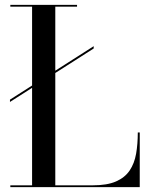

<svg xmlns="http://www.w3.org/2000/svg" viewBox="-20 -770 619 790"><path d="M21 -350.5V-360L365.5 -580V-570.5ZM22.5 0V-7.5H112V-742.5H22.5V-750H297V-742.5H207.5V-7.5H362Q421 -7.5 457.5 -23.5Q494 -39.5 513.5 -68.5Q533 -97.5 540 -137.5Q547 -177.5 547 -225H555V0Z"/></svg>

Font: Bodoni Moda 28pt
Style: Regular
Weight: 400
Designer: Owen Earl
Foundry: indestructible type
Version: Version 2.005